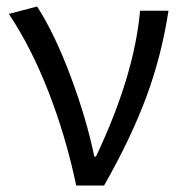

<svg xmlns="http://www.w3.org/2000/svg" viewBox="-20 -576 565 596"><path d="M7.4 -532.8 95.2 -555.8Q150 -470.8 199.4 -338.6Q248.8 -206.4 272.8 -89.8H277.8Q396.8 -341 414.8 -542.6H503Q481.4 -401.8 433.7 -273.7Q386 -145.6 303 0H216.6Q184.8 -151.6 130.7 -290.6Q76.6 -429.6 7.4 -532.8Z"/></svg>

Font: 寒蝉端黑体 Light
Style: Regular
Weight: 300
Designer: ChillDuanSans {Warren2060}; 
Source Han Sans {Ryoko NISHIZUKA 西塚涼子 (kana, bopomofo & ideographs); Paul D. Hunt (Latin, G
Foundry: ChillType&Adobe
Version: Version 1.300;Glyphs 3.3 (3306)